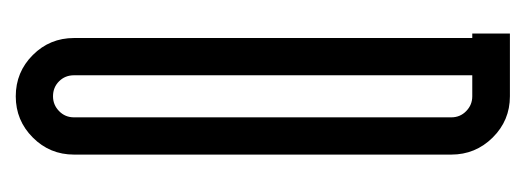

<svg xmlns="http://www.w3.org/2000/svg" viewBox="-238 -446 686 251"><g transform="rotate(90 105.5 -320.0)"><path d="M105.4 -643.1Q137 -643.1 159.3 -620.6Q181.6 -598.1 181.6 -566.4V-73.3Q181.6 -41.6 159.3 -19.4Q137 2.9 105.4 2.9Q73.7 2.9 51.4 -19.4Q29.2 -41.6 29.2 -73.3V-593.9H23.3V-643.1ZM77.9 -593.9V-73.3Q77.9 -61.6 85.8 -53.7Q93.7 -45.8 105.4 -45.8Q116.6 -45.8 124.7 -53.7Q132.9 -61.6 132.9 -73.3V-566.4Q132.9 -578.1 124.7 -586Q116.6 -593.9 105.4 -593.9Z"/></g></svg>

Font: Marapfhont
Style: Book
Weight: 400
Version: Version 0.15